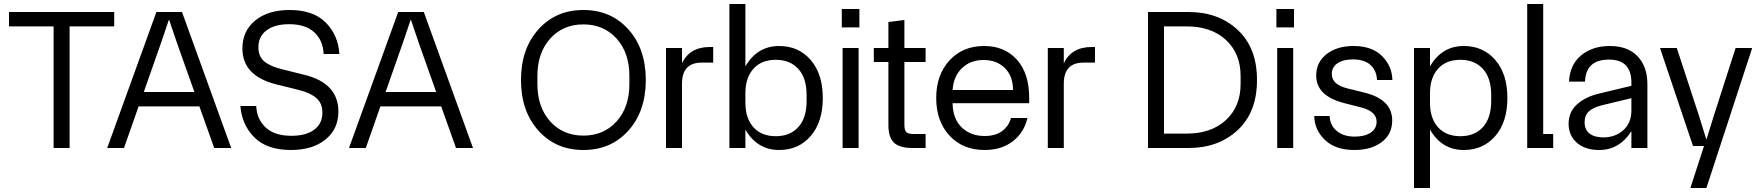

<svg xmlns="http://www.w3.org/2000/svg" viewBox="-20 -740 8791 960"><path d="M248 0V-608H25V-680H551V-608H328V0Z M890 -680 1136 0H1051L977 -208H673L600 0H516L762 -680ZM699 -280H952L865 -525L826 -640H824L785 -525Z M1362 -318Q1192 -360 1192 -498Q1192 -585 1256 -637.5Q1320 -690 1428 -690Q1547 -690 1609 -627Q1671 -564 1677 -470H1598Q1596 -536 1552.5 -577.5Q1509 -619 1425 -619Q1354 -619 1313 -588.5Q1272 -558 1272 -504Q1272 -457 1302 -432.5Q1332 -408 1389 -394L1502 -366Q1672 -324 1672 -182Q1672 -95 1607.5 -42.5Q1543 10 1434 10Q1315 10 1252 -53Q1189 -116 1182 -210H1261Q1264 -144 1308.5 -102.5Q1353 -61 1437 -61Q1510 -61 1551 -91.5Q1592 -122 1592 -177Q1592 -224 1561.5 -250Q1531 -276 1475 -290Z M2099 -680 2345 0H2260L2186 -208H1882L1809 0H1725L1971 -680ZM1908 -280H2161L2074 -525L2035 -640H2033L1994 -525Z M3122 -87Q3035 10 2897 10Q2759 10 2672 -87Q2585 -184 2585 -340Q2585 -496 2672 -593Q2759 -690 2897 -690Q3035 -690 3122 -593Q3209 -496 3209 -340Q3209 -184 3122 -87ZM2667 -320Q2667 -204 2731 -133Q2795 -62 2897 -62Q2999 -62 3063 -133Q3127 -204 3127 -320V-360Q3127 -476 3063 -547Q2999 -618 2897 -618Q2795 -618 2731 -547Q2667 -476 2667 -360Z M3310 0V-500H3390V-424Q3429 -505 3529 -505H3546V-427H3489Q3390 -427 3390 -322V0Z M3876 10Q3766 10 3707 -92V0H3627V-720H3707V-408Q3766 -510 3876 -510Q3973 -510 4033.5 -440Q4094 -370 4094 -250Q4094 -130 4033.5 -60Q3973 10 3876 10ZM3707 -225Q3707 -149 3747 -104Q3787 -59 3859 -59Q3930 -59 3971.5 -104.5Q4013 -150 4013 -235V-265Q4013 -350 3971.5 -395.5Q3930 -441 3859 -441Q3787 -441 3747 -396Q3707 -351 3707 -275Z M4193 0V-500H4273V0ZM4189 -603H4277V-695H4189Z M4543 0Q4477 0 4449.5 -27Q4422 -54 4422 -114V-430H4349V-500H4422V-630L4502 -640V-500H4608V-430H4502V-116Q4502 -89 4511.5 -79.5Q4521 -70 4546 -70H4608V0Z M4903 10Q4794 10 4727.5 -62Q4661 -134 4661 -250Q4661 -365 4727 -437.5Q4793 -510 4901 -510Q5003 -510 5064.5 -441.5Q5126 -373 5126 -250V-224H4743Q4744 -146 4788.5 -103Q4833 -60 4903 -60Q4958 -60 4991 -85Q5024 -110 5035 -150H5117Q5101 -78 5044.5 -34Q4988 10 4903 10ZM4743 -290H5045Q5045 -360 5004 -400Q4963 -440 4898 -440Q4833 -440 4790.5 -400Q4748 -360 4743 -290Z M5219 0V-500H5299V-424Q5338 -505 5438 -505H5455V-427H5398Q5299 -427 5299 -322V0Z M5720 0V-680H5923Q6072 -680 6168.5 -590.5Q6265 -501 6265 -340Q6265 -179 6168.5 -89.5Q6072 0 5923 0ZM5800 -72H5913Q6037 -72 6110 -140Q6183 -208 6183 -320V-360Q6183 -472 6110 -540Q6037 -608 5913 -608H5800Z M6366 0V-500H6446V0ZM6362 -603H6450V-695H6362Z M6699 -225Q6561 -261 6561 -362Q6561 -429 6613 -469.5Q6665 -510 6748 -510Q6839 -510 6889.5 -460.5Q6940 -411 6942 -340H6865Q6863 -387 6832.5 -415Q6802 -443 6745 -443Q6697 -443 6668 -424Q6639 -405 6639 -370Q6639 -317 6717 -298L6802 -277Q6941 -243 6941 -138Q6941 -69 6888.5 -29.5Q6836 10 6752 10Q6658 10 6605.5 -39.5Q6553 -89 6551 -160H6628Q6630 -114 6663.5 -85.5Q6697 -57 6754 -57Q6803 -57 6833 -76.5Q6863 -96 6863 -132Q6863 -183 6785 -203Z M7050 200V-500H7130V-408Q7189 -510 7299 -510Q7396 -510 7456.5 -440Q7517 -370 7517 -250Q7517 -130 7456.5 -60Q7396 10 7299 10Q7189 10 7130 -92V200ZM7130 -225Q7130 -149 7170 -104Q7210 -59 7282 -59Q7353 -59 7394.5 -104.5Q7436 -150 7436 -235V-265Q7436 -350 7394.5 -395.5Q7353 -441 7282 -441Q7210 -441 7170 -396Q7130 -351 7130 -275Z M7616 0V-720H7696V-70H7746V0Z M7976 10Q7905 10 7864 -26.5Q7823 -63 7823 -121Q7823 -180 7864.5 -217.5Q7906 -255 7971 -271L8137 -311V-327Q8137 -442 8025 -442Q7909 -442 7905 -332H7825Q7829 -416 7885.5 -463Q7942 -510 8029 -510Q8119 -510 8168 -458.5Q8217 -407 8217 -319V0H8137V-84Q8077 10 7976 10ZM7903 -129Q7903 -91 7928 -72Q7953 -53 7996 -53Q8056 -53 8096.5 -89Q8137 -125 8137 -188V-249L7991 -214Q7946 -203 7924.5 -183Q7903 -163 7903 -129Z M8432 200 8500 -10H8445L8280 -500H8364L8475 -161L8511 -45H8513L8549 -161L8658 -500H8741L8512 200Z"/></svg>

Font: TASA Orbiter Display
Style: Regular
Weight: 400
Designer: Weizhong Zhang
Version: Version 1.000;Glyphs 3.1.2 (3151)